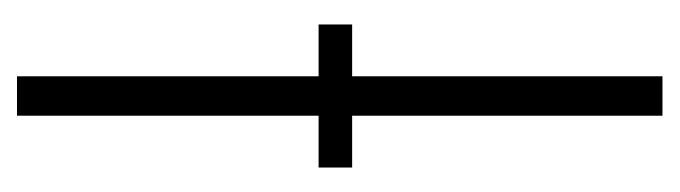

<svg xmlns="http://www.w3.org/2000/svg" viewBox="-307 -493 800 226"><g transform="rotate(90 93.0 -380.0)"><path d="M69.8 0V-355H8.8V-394.5H69.8V-759.8H116.2V-394.5H177.2V-355H116.2V0Z"/></g></svg>

Font: Open Sans Condensed Light
Style: Regular
Weight: 300
Width: 3
Designer: Monotype Design Team
Foundry: Monotype Imaging Inc.
Version: Version 3.003; ttfautohint (v1.8.4)